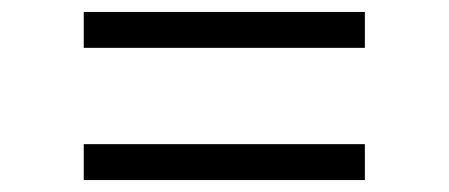

<svg xmlns="http://www.w3.org/2000/svg" viewBox="-20 -477 750 321"><path d="M120 -457H590V-397H120ZM120 -236H590V-176H120Z"/></svg>

Font: Lopes Sans Light
Style: Regular
Weight: 300
Designer: Gabriel Lam, Diego Maldonado
Foundry: TypeRant, Foresti Design
Version: Version 4.000